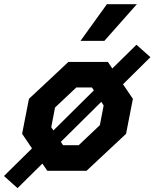

<svg xmlns="http://www.w3.org/2000/svg" viewBox="-70 -838 758 942"><path d="M16 85 138 -35.5 162 0H354.5L548.5 -181.5L582 -353L533.5 -424.5L668 -557.5L599.5 -618.5L481 -502L459.5 -534H265.5L72 -353L38.5 -181.5L87 -110L-50.5 25.5ZM181.5 -214 200 -310.5 304.5 -409H381L390.5 -394.5L192 -198ZM228.5 -142 427 -338.5 438.5 -320.5 420 -224 316 -125.5H239.5ZM325 -637.5 454.5 -817.5H601.5L442 -637.5Z"/></svg>

Font: Monaspace Krypton
Style: Bold Italic
Weight: 700
Italic angle: -11°
Designer: Riley Cran & the Lettermatic Team
Foundry: Lettermatic
Version: Version 1.101 (Monaspace Krypton)